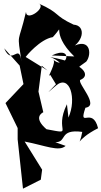

<svg xmlns="http://www.w3.org/2000/svg" viewBox="-20 -841 609 1153"><path d="M312 13C385 14 331 -68 474 -49C456 54 426 1 569 -71C535 -206 449 -63 493 -194C580 -206 443 -342 462 -361C526 -386 490 -462 282 -498C382 -464 401 -349 427 -394C405 -400 453 -441 498 -471C535 -517 523 -637 384 -542C484 -579 500 -688 422 -693C298 -751 347 -760 210 -821C266 -800 139 -707 136 -769C88 -565 82 -657 109 -471C93 -590 53 -440 5 -551L98 -447L121 -336L13 -222L86 -72V-4L118 292L225 238L233 178L128 9C253 33 334 72 374 35ZM382 -215C300 -50 435 -32 259 -65C177 -136 233 -163 240 -167L211 -291L231 -446L265 -418L134 -499C137 -504 221 -606 297 -618C385 -713 270 -653 426 -502L291 -508C431 -576 381 -407 296 -486C328 -473 255 -365 282 -391L316 -335C268 -284 246 -266 316 -327C399 -398 442 -248 391 -135Z"/></svg>

Font: Asimov Silicon
Style: Regular
Weight: 400
Designer: Google
Version: Version 2.000980; 2014